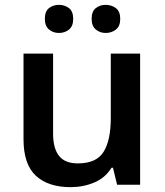

<svg xmlns="http://www.w3.org/2000/svg" viewBox="-20 -762 679 792"><path d="M558 -541V0H463L446 -70H440Q414 -28 368.5 -9Q323 10 271 10Q179 10 128 -37Q77 -84 77 -188V-541H199V-211Q199 -150 223.5 -119Q248 -88 301 -88Q378 -88 407.5 -136Q437 -184 437 -275V-541ZM165 -684Q165 -715 182 -728.5Q199 -742 223 -742Q247 -742 264.5 -728.5Q282 -715 282 -684Q282 -654 264.5 -640Q247 -626 223 -626Q199 -626 182 -640.5Q165 -655 165 -684ZM358 -684Q358 -715 375 -728.5Q392 -742 416 -742Q440 -742 458 -728.5Q476 -715 476 -684Q476 -654 458 -640Q440 -626 416 -626Q392 -626 375 -640.5Q358 -655 358 -684Z"/></svg>

Font: Noto Sans Sundanese SemiBold
Style: Regular
Weight: 600
Version: Version 2.003